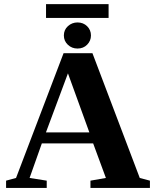

<svg xmlns="http://www.w3.org/2000/svg" viewBox="-20 -921 762 941"><path d="M209 -35.6V0H9.8V-35.6L58.6 -48.8L291.5 -660.2H433.1L665 -48.8L714.8 -35.6V0H423.3V-35.6L499 -48.8L436.5 -218.3H185.1L125 -48.8ZM313 -561.5 205.1 -272H418ZM205.6 -833V-900.9H512.2V-833ZM293 -747.1Q293 -774.9 313 -793Q333 -811 359.9 -811Q388.2 -811 407 -792.5Q425.8 -773.9 425.8 -747.1Q425.8 -721.2 407.2 -702.1Q388.7 -683.1 359.9 -683.1Q332 -683.1 312.5 -701.7Q293 -720.2 293 -747.1Z"/></svg>

Font: Liberation Serif
Style: Bold
Weight: 700
Designer: Steve Matteson
Foundry: Ascender Corporation
Version: Version 2.1.5